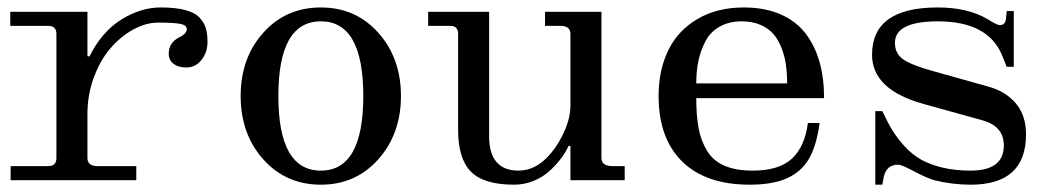

<svg xmlns="http://www.w3.org/2000/svg" viewBox="-20 -488 2870 520"><path d="M8.8 0V-38.1H110.8Q132.8 -38.1 132.8 -60.1V-396Q132.8 -418 110.8 -418H7.8V-456.1H216.8V-335.9L222.2 -335Q255.9 -402.3 308.6 -435.1Q361.3 -467.8 415 -467.8Q455.1 -467.8 481.4 -460.9Q507.8 -454.1 520.5 -440.2Q533.2 -426.3 537.6 -411.1Q542 -396 542 -374Q542 -346.7 525.9 -325.9Q509.8 -305.2 483.9 -305.2Q463.4 -305.2 450.2 -314.9Q437 -324.7 437 -342.8Q437 -371.6 463.9 -386.2Q485.8 -396 485.8 -409.2Q485.8 -419.9 468.3 -423.3Q450.7 -426.8 408.2 -426.8Q375 -426.8 340.8 -408Q306.6 -389.2 279.1 -357.2Q251.5 -325.2 234.1 -278.1Q216.8 -231 216.8 -179.2V-60.1Q216.8 -38.1 244.1 -38.1H349.1V0Z M849.1 -25.9Q963.9 -25.9 963.9 -228Q963.9 -430.2 849.1 -430.2Q733.9 -430.2 733.9 -228Q733.9 -25.9 849.1 -25.9ZM849.1 12.2Q754.4 12.2 693.1 -56.4Q631.8 -125 631.8 -228Q631.8 -331.1 693.1 -399.4Q754.4 -467.8 849.1 -467.8Q943.4 -467.8 1004.6 -399.2Q1065.9 -330.6 1065.9 -228Q1065.9 -125.5 1004.6 -56.6Q943.4 12.2 849.1 12.2Z M1372.1 12.2Q1290.5 12.2 1255.6 -22.9Q1220.7 -58.1 1220.7 -136.2V-396Q1220.7 -418 1199.7 -418H1139.6V-456.1H1304.7V-119.1Q1304.7 -25.9 1384.8 -25.9Q1433.6 -25.9 1473.1 -74.2Q1494.6 -100.1 1509.8 -135.3Q1524.9 -170.4 1524.9 -202.1V-396Q1524.9 -418 1498 -418H1456.1V-456.1H1608.9V-60.1Q1608.9 -38.1 1639.6 -38.1H1671.9V0H1524.9V-92.8H1520Q1511.7 -75.2 1499.3 -58.6Q1486.8 -42 1468.5 -25.1Q1450.2 -8.3 1425 2Q1399.9 12.2 1372.1 12.2Z M1865.7 -262.2H2111.8Q2111.8 -289.1 2108.6 -312Q2105.5 -335 2096.9 -357.4Q2088.4 -379.9 2075 -395.5Q2061.5 -411.1 2039.6 -420.7Q2017.6 -430.2 1988.8 -430.2Q1954.6 -430.2 1929.4 -416Q1904.3 -401.9 1891.1 -377.2Q1877.9 -352.5 1871.8 -324.2Q1865.7 -295.9 1865.7 -262.2ZM1763.7 -228Q1763.7 -297.9 1789.8 -351.6Q1815.9 -405.3 1868.9 -436.5Q1921.9 -467.8 1994.6 -467.8Q2050.8 -467.8 2093.3 -449.5Q2135.7 -431.2 2161.4 -397.7Q2187 -364.3 2199.5 -320.3Q2211.9 -276.4 2211.9 -222.2H1865.7Q1865.7 -174.3 1872.1 -140.6Q1878.4 -106.9 1894.8 -79.8Q1911.1 -52.7 1941.9 -39.3Q1972.7 -25.9 2018.6 -25.9Q2089.8 -25.9 2124.8 -58.3Q2159.7 -90.8 2168 -154.8H2199.7Q2191.9 -95.2 2171.6 -59.3Q2151.4 -23.4 2112.3 -5.6Q2073.2 12.2 2010.7 12.2Q1891.6 12.2 1827.6 -50.5Q1763.7 -113.3 1763.7 -228Z M2341.8 -339.8Q2341.8 -467.8 2519.5 -467.8Q2601.6 -467.8 2654.8 -436Q2680.7 -419.9 2687.5 -419.9Q2703.1 -419.9 2704.6 -438L2706.5 -458H2725.6V-307.1H2706.5L2692.9 -340.8Q2653.8 -430.2 2520.5 -430.2Q2403.8 -430.2 2403.8 -372.1Q2403.8 -342.3 2427 -326.7Q2450.2 -311 2508.8 -294.9L2658.7 -252.9Q2704.1 -240.2 2731.4 -207.8Q2758.8 -175.3 2758.8 -124Q2758.8 12.2 2608.9 12.2Q2559.6 12.2 2509.8 0Q2487.8 -6.8 2454.8 -24.4Q2421.9 -42 2412.6 -42Q2380.9 -42 2373.5 -8.8L2369.6 12.2H2350.6V-187H2369.6Q2383.8 -156.7 2397 -135Q2410.2 -113.3 2430.4 -91.3Q2450.7 -69.3 2474.4 -55.9Q2498 -42.5 2532.2 -34.2Q2566.4 -25.9 2608.9 -25.9Q2698.7 -25.9 2698.7 -94.2Q2698.7 -144.5 2644.5 -161.1L2479.5 -207Q2341.8 -245.6 2341.8 -339.8Z"/></svg>

Font: New Heterodox Mono
Style: Book
Weight: 400
Designer: Hao Chi Kiang <hello@hckiang.com>, Alexey Kryukov <alexios@thessalonica.org.ru>
Version: Version 0.0.3